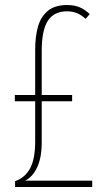

<svg xmlns="http://www.w3.org/2000/svg" viewBox="-20 -744 426 764"><path d="M247 -724Q276 -724 297 -715Q318 -706 337 -688L321 -669Q299 -688 281.5 -693.5Q264 -699 247 -699Q195 -699 170.5 -661.5Q146 -624 146 -541V-366H267V-341H146V-177Q146 -117 128 -78.5Q110 -40 80 -25H347V0H40V-23Q80 -37 100 -74.5Q120 -112 120 -182V-341H39V-366H120V-548Q120 -598 131 -637.5Q142 -677 170 -700.5Q198 -724 247 -724Z"/></svg>

Font: Noto Sans Thai ExtCond Thin
Style: Regular
Weight: 100
Width: 2
Designer: Monotype Design Team
Foundry: Monotype Imaging Inc.
Version: Version 2.002; ttfautohint (v1.8.4.7-5d5b)